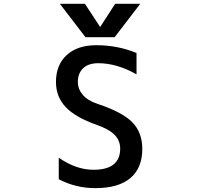

<svg xmlns="http://www.w3.org/2000/svg" viewBox="-20 -979 1040 1010"><path d="M497.1 -646.5Q445.3 -646.5 417.5 -620.1Q389.6 -593.8 389.6 -547.9Q389.6 -510.7 415 -480.5Q440.4 -450.2 493.2 -432.6Q625 -388.7 676.8 -335Q728.5 -281.2 728.5 -196.3Q728.5 -94.7 665.5 -42Q602.5 10.7 481.4 10.7Q378.9 10.7 289.1 -36.1V-149.4Q380.9 -85.9 471.7 -85.9Q611.3 -85.9 612.3 -196.3Q612.3 -238.3 584.5 -268.1Q556.6 -297.9 491.2 -321.3Q377 -361.3 325.7 -415.5Q274.4 -469.7 274.4 -547.9Q274.4 -637.7 331.1 -689.5Q387.7 -741.2 486.3 -741.2Q599.6 -741.2 698.2 -700.2V-587.9Q594.7 -646.5 497.1 -646.5ZM506.8 -836.9 585.9 -959H717.8L583 -783.2H429.7L294.9 -959H426.8Z"/></svg>

Font: GenEi Gothic M SemiBold
Style: Regular
Weight: 500
Designer: o_tamon (Modified); [Source Han Sans]
Ryoko NISHIZUKA  (kana & ideographs); Paul D. Hunt (Latin, Greek & Cyrillic); Wenl
Version: Version 1.1a;Original Version 1.004